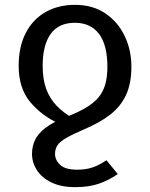

<svg xmlns="http://www.w3.org/2000/svg" viewBox="-20 -559 619 792"><path d="M112 76Q112 45 124.5 18.5Q137 -8 167.5 -31.5Q198 -55 252 -76Q301 -95 334 -114.5Q367 -134 386.5 -157.5Q406 -181 414.5 -212Q423 -243 423 -284Q423 -373 388.5 -419Q354 -465 289 -465Q222 -465 189 -419Q156 -373 156 -287Q156 -232 170.5 -192.5Q185 -153 212.5 -124Q240 -95 278 -73L228 -47Q155 -79 106 -136.5Q57 -194 57 -287Q57 -366 86 -422.5Q115 -479 167.5 -509Q220 -539 289 -539Q363 -539 415 -503.5Q467 -468 494.5 -410Q522 -352 522 -284Q522 -215 500 -167.5Q478 -120 435 -86.5Q392 -53 328 -26Q279 -5 252.5 10.5Q226 26 216.5 41Q207 56 207 76Q207 101 228 121Q249 141 299 141Q333 141 360.5 132Q388 123 419 102L466 159Q430 184 388.5 198.5Q347 213 291 213Q232 213 192 193.5Q152 174 132 142.5Q112 111 112 76Z"/></svg>

Font: Fira Sans Variable
Style: Regular
Weight: 400
Designer: Carrois Corporate & Edenspiekermann AG
Foundry: Carrois Corporate GbR & Edenspiekermann AG
Version: Version 4.202